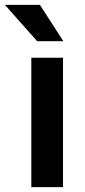

<svg xmlns="http://www.w3.org/2000/svg" viewBox="-60 -764 347 784"><path d="M197.3 -528.3V0H67.9V-528.3ZM103 -744.1 198.7 -595.7H91.8L-40 -744.1Z"/></svg>

Font: Roboto SemiBold
Style: Regular
Weight: 600
Designer: Christian Robertson
Foundry: Google
Version: Version 3.009; 2024